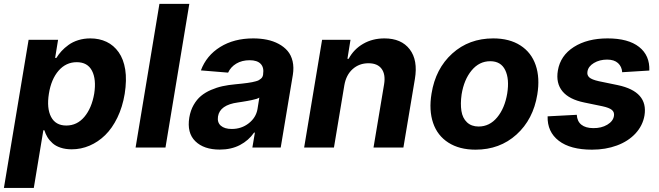

<svg xmlns="http://www.w3.org/2000/svg" viewBox="-39 -747 3336 972"><path d="M-19.2 204.5 105.8 -545.5H255L240.1 -453.8H246.4Q257.8 -472.3 272.4 -488.3Q286.9 -504.3 307.9 -519.5Q328.8 -534.8 357.2 -543.7Q385.7 -552.6 418.3 -552.6Q463.8 -552.6 500.4 -535.2Q536.9 -517.8 561.8 -482.6Q586.6 -447.4 595 -394.9Q603.3 -342.3 592.3 -272Q581.3 -205.3 555.2 -151.5Q529.1 -97.7 493.4 -62.9Q457.7 -28.1 414.4 -9.6Q371.1 8.9 324.2 8.9Q292.6 8.9 267.6 0.5Q242.5 -7.8 226.6 -22.4Q210.6 -36.9 201 -52.9Q191.4 -68.9 185.7 -87.4H180.4L132.1 204.5ZM208.5 -272.7Q196.7 -198.9 219.6 -155.2Q242.5 -111.5 296.5 -111.5Q351.2 -111.5 388.1 -155.4Q425.1 -199.2 437.9 -272.7Q449.2 -345.5 426.7 -388.8Q404.1 -432.2 349.4 -432.2Q295.1 -432.2 257.6 -389.2Q220.2 -346.2 208.5 -272.7Z M919.4 -727.3 798.7 0H647.4L768.1 -727.3Z M1073.5 10.3Q992.9 10.3 949.8 -32Q906.6 -74.2 919.4 -152.3Q925.4 -187.9 941.2 -215.6Q957 -243.3 978.5 -261.2Q1000 -279.1 1029.1 -291.7Q1058.2 -304.3 1087.7 -310.7Q1117.2 -317.1 1152.3 -320.3Q1174 -322.4 1185.9 -323.7Q1197.8 -324.9 1213.6 -327.1Q1229.4 -329.2 1237.4 -331Q1245.4 -332.7 1255.7 -335.4Q1266 -338.1 1271.1 -341.1Q1276.3 -344.1 1281.6 -348.4Q1286.9 -352.6 1289.4 -357.8Q1291.9 -362.9 1293 -369.3V-371.4Q1298.3 -405.2 1280.7 -423.7Q1263.1 -442.1 1224.8 -442.1Q1185.7 -442.1 1157.1 -424.9Q1128.6 -407.7 1115.8 -379.3L978 -390.6Q1006 -465.9 1075.8 -509.2Q1145.6 -552.6 1242.9 -552.6Q1279.8 -552.6 1312.1 -546Q1344.5 -539.4 1371.6 -524.9Q1398.8 -510.3 1416.9 -489.2Q1435 -468 1442.3 -437Q1449.6 -405.9 1443.5 -367.9L1382.1 0H1238.6L1251.4 -75.6H1247.2Q1219.8 -35.9 1175.8 -12.8Q1131.7 10.3 1073.5 10.3ZM1134.2 -94.1Q1183.6 -94.1 1220.3 -122.9Q1257.1 -151.6 1264.6 -195L1273.8 -252.8Q1268.1 -249.3 1259.2 -246.3Q1250.4 -243.3 1235.8 -240.4Q1221.2 -237.6 1213.4 -236Q1205.6 -234.4 1186.6 -231.5Q1167.6 -228.7 1165.5 -228.3Q1073.9 -215.9 1064.6 -157.3Q1060 -127.1 1079 -110.6Q1098 -94.1 1134.2 -94.1Z M1704.2 -315.3 1651.6 0H1500.7L1591.6 -545.5H1735.4L1719.8 -449.2H1725.9Q1752.1 -497.9 1799.5 -525.2Q1846.9 -552.6 1907.3 -552.6Q1992.9 -552.6 2035.2 -497.3Q2077.4 -442.1 2061.4 -347.3L2003.2 0H1851.9L1905.5 -320.3Q1913.7 -370.4 1892.9 -398.6Q1872.2 -426.8 1826.3 -426.8Q1779.5 -426.8 1746.3 -397.2Q1713.1 -367.5 1704.2 -315.3Z M2368.6 10.7Q2286.6 10.7 2231 -24.9Q2175.4 -60.4 2153.6 -124.6Q2131.7 -188.9 2145.6 -273.1Q2165.8 -399.5 2250.5 -476Q2335.2 -552.6 2458.1 -552.6Q2540.1 -552.6 2595.5 -517Q2650.9 -481.5 2672.9 -417.3Q2695 -353 2681.1 -268.5Q2660.5 -142.4 2575.8 -65.9Q2491.1 10.7 2368.6 10.7ZM2383.9 -106.5Q2439.6 -106.5 2478 -152.9Q2516.3 -199.2 2528.8 -273.8Q2540.5 -347.3 2518.6 -392.2Q2496.8 -437.1 2442.8 -437.1Q2387.1 -437.1 2348.5 -390.4Q2310 -343.8 2297.9 -269.2Q2291.2 -221.6 2296.9 -185.4Q2302.6 -149.1 2325.1 -127.8Q2347.7 -106.5 2383.9 -106.5Z M3248.2 -389.9 3110.8 -381.4Q3109 -409.8 3089.7 -427.6Q3070.3 -445.3 3034.4 -445.3Q2996.4 -445.3 2967.7 -428.1Q2938.9 -410.9 2935 -384.6Q2931.8 -366.5 2944.4 -355.1Q2957 -343.8 2992.5 -335.9L3088.4 -316.1Q3243.3 -283.4 3223.7 -162.3Q3214.8 -110.8 3178.1 -71.2Q3141.3 -31.6 3084.2 -10.5Q3027 10.7 2958.1 10.7Q2848.4 10.7 2789.8 -34.4Q2731.2 -79.5 2733.3 -158L2881 -165.8Q2882.8 -132.8 2904.1 -115.8Q2925.4 -98.7 2963.8 -98.4Q3005.3 -97.7 3035.3 -115.6Q3065.3 -133.5 3069.2 -160.5Q3072.1 -179.3 3058.6 -190.5Q3045.1 -201.7 3010.3 -209.2L2919.4 -228Q2842.3 -243.6 2808.4 -284.8Q2774.5 -326 2785.2 -389.9Q2797.9 -465.6 2866.1 -509.1Q2934.3 -552.6 3036.9 -552.6Q3141.7 -552.6 3196.4 -509.4Q3251.1 -466.3 3248.2 -389.9Z"/></svg>

Font: Karasuma Gothic
Style: Bold Italic
Weight: 700
Italic angle: 9.39998°
Designer: Rasmus Andersson / Ryoko Nishizuka
Foundry: Genbu
Version: Version 1.00